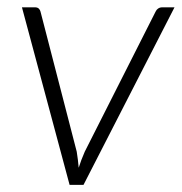

<svg xmlns="http://www.w3.org/2000/svg" viewBox="-20 -518 509 538"><path d="M41.5 -497.5H78Q85 -497.5 88.8 -493.8Q92.5 -490 93.5 -485.5L195 -93Q197 -81.5 198.2 -70.5Q199.5 -59.5 200.5 -48Q207 -69 217.5 -93L416 -485.5Q418.5 -491 423.2 -494.2Q428 -497.5 433.5 -497.5H469L214 0H175Z"/></svg>

Font: Lato TR Light
Style: Italic
Weight: 300
Italic angle: -12°
Designer: Lukasz Dziedzic
Foundry: Lukasz Dziedzic
Version: Version 1.104 2013